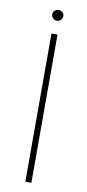

<svg xmlns="http://www.w3.org/2000/svg" viewBox="-81 -721 343 754"><g transform="rotate(10 90.0 -343.5)"><path d="M78 0V-591H102V0ZM90 -644Q81 -644 74.5 -650.5Q68 -657 68 -666Q68 -675 74.5 -681Q81 -687 90 -687Q99 -687 105.5 -681Q112 -675 112 -666Q112 -657 105.5 -650.5Q99 -644 90 -644Z"/></g></svg>

Font: Alumni Sans Thin
Style: Regular
Weight: 100
Designer: Robert E. Leuschke
Foundry: Robert E. Leuschke
Version: Version 1.018